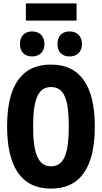

<svg xmlns="http://www.w3.org/2000/svg" viewBox="-20 -1107 603 1136"><path d="M133 -985H433V-1087H133ZM392 -773C434 -773 465 -799 465 -846C465 -895 434 -921 392 -921C349 -921 320 -896 320 -846C320 -798 349 -773 392 -773ZM170 -773C212 -773 243 -799 243 -846C243 -895 212 -921 170 -921C128 -921 98 -896 98 -846C98 -798 128 -773 170 -773ZM281 9C463 9 541 -128 541 -358C541 -589 462 -725 281 -725C102 -725 22 -592 22 -359C22 -127 102 9 281 9ZM282 -123C204 -123 176 -203 176 -358C176 -514 203 -592 282 -592C362 -592 387 -514 387 -359C387 -206 362 -123 282 -123Z"/></svg>

Font: Noto Sans Mono SemiCondensed ExtraBold
Style: Regular
Weight: 800
Width: 4
Designer: Monotype Design Team
Foundry: Monotype Imaging Inc.
Version: Version 2.014